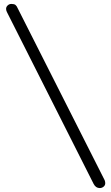

<svg xmlns="http://www.w3.org/2000/svg" viewBox="-20 -823 563 976"><path d="M456 112 15 -762Q11 -770 11 -778Q11 -788 19 -795.5Q27 -803 38 -803Q52 -803 58.5 -798Q65 -793 70 -781L512 93Q515 101 515 108Q515 119 506.5 126Q498 133 487 133Q467 133 456 112Z"/></svg>

Font: Quicksand
Style: Regular
Weight: 400
Designer: Andrew Paglinawan
Foundry: Andrew Paglinawan
Version: Version 3.000